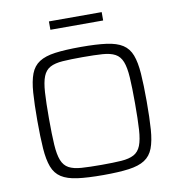

<svg xmlns="http://www.w3.org/2000/svg" viewBox="-93 -946 967 1039"><g transform="rotate(-10 390.5 -427.0)"><path d="M391 8Q305 8 249.5 0.5Q194 -7 161.5 -28Q129 -49 114 -88.5Q99 -128 94.5 -190.5Q90 -253 90 -344Q90 -435 94.5 -497.5Q99 -560 114 -599.5Q129 -639 161.5 -660Q194 -681 249.5 -688.5Q305 -696 391 -696Q476 -696 531.5 -688.5Q587 -681 619.5 -660Q652 -639 667 -599.5Q682 -560 686.5 -497.5Q691 -435 691 -344Q691 -253 686.5 -190.5Q682 -128 667 -88.5Q652 -49 619.5 -28Q587 -7 531.5 0.5Q476 8 391 8ZM391 -48Q457 -48 500 -51Q543 -54 569 -68Q595 -82 607.5 -113.5Q620 -145 623.5 -200.5Q627 -256 627 -344Q627 -432 623.5 -487.5Q620 -543 607.5 -574.5Q595 -606 569 -620Q543 -634 500 -637Q457 -640 390 -640Q325 -640 281.5 -637Q238 -634 212 -620Q186 -606 173.5 -574.5Q161 -543 157.5 -487.5Q154 -432 154 -344Q154 -256 157.5 -200.5Q161 -145 173.5 -113.5Q186 -82 212 -68Q238 -54 281.5 -51Q325 -48 391 -48ZM245 -816V-862H535V-816Z"/></g></svg>

Font: Saira SemiExpanded Light
Style: Regular
Weight: 300
Width: 6
Designer: Hector Gatti with collaboration of the Omnibus-Type team
Foundry: Omnibus-Type
Version: Version 1.101